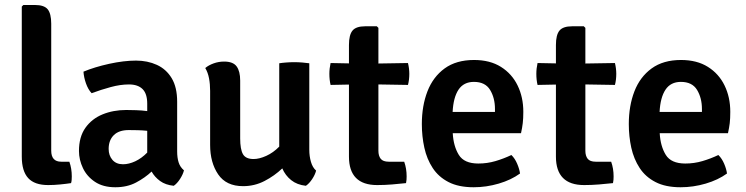

<svg xmlns="http://www.w3.org/2000/svg" viewBox="-20 -756 3064 789"><path d="M265 -91.5Q275 -63.5 275 -31Q275 -24 274.5 -17Q274 -10 272 -3.5Q252.5 -0.5 227 2Q201.5 4.5 178 4.5Q122 4.5 95.8 -24.2Q69.5 -53 69.5 -112.5V-729L76 -735.5H123.5Q161.5 -735.5 176 -717.8Q190.5 -700 190.5 -658.5V-137Q190.5 -91.5 231.5 -91.5Z M304.5 -135.5Q304.5 -193.5 331 -230.8Q357.5 -268 401.5 -286Q445.5 -304 498.5 -304Q516.5 -304 539.5 -303.2Q562.5 -302.5 585 -299.5V-330Q585 -371 565.8 -390Q546.5 -409 510 -409Q474.5 -409 435 -398.2Q395.5 -387.5 356.5 -373Q342 -388.5 333.2 -413.5Q324.5 -438.5 323 -461.5Q368.5 -480.5 428.8 -493.8Q489 -507 539 -507Q586 -507 624.5 -489.5Q663 -472 685.5 -434.8Q708 -397.5 708 -338V-134Q708 -108 714 -88.8Q720 -69.5 736 -56Q732 -39.5 719.8 -20.5Q707.5 -1.5 694 7.5Q660 4 637.8 -12.2Q615.5 -28.5 603 -51Q576 -25.5 539.2 -6Q502.5 13.5 454 13.5Q403.5 13.5 370.2 -8.8Q337 -31 320.8 -65.2Q304.5 -99.5 304.5 -135.5ZM426.5 -144Q426.5 -117 442 -99Q457.5 -81 485.5 -81Q509.5 -81 535.8 -93.2Q562 -105.5 585 -129V-218.5Q565.5 -220.5 545.5 -221Q525.5 -221.5 509 -221.5Q468.5 -221.5 447.5 -200.5Q426.5 -179.5 426.5 -144Z M843.5 -382.5Q843.5 -410 839 -434Q834.5 -458 823.5 -476.5Q837 -488 857.8 -495.5Q878.5 -503 901 -503Q938 -503 952.5 -483Q967 -463 967 -425V-187Q967 -143 978.2 -122.8Q989.5 -102.5 1022 -102.5Q1045.5 -102.5 1074.2 -115.5Q1103 -128.5 1127.5 -153.5V-496Q1140 -498 1156.5 -499.2Q1173 -500.5 1189 -500.5Q1205 -500.5 1221.5 -499.2Q1238 -498 1251 -496V-141Q1251 -114 1257.8 -90.8Q1264.5 -67.5 1279 -55Q1275 -38.5 1262.8 -20Q1250.5 -1.5 1237 7.5Q1200.5 3.5 1176.5 -15.8Q1152.5 -35 1140 -64Q1108 -33.5 1067 -12.2Q1026 9 979 9Q909.5 9 876.5 -39.5Q843.5 -88 843.5 -160.5Z M1414 -571Q1414 -612.5 1428.5 -630.2Q1443 -648 1481 -648H1528.5L1535 -641.5V-495L1656.5 -497Q1662 -474.5 1662 -452.5Q1662 -428 1656.5 -407L1535 -409V-136.5Q1535 -115.5 1544.5 -103.5Q1554 -91.5 1577.5 -91.5H1641Q1651 -63.5 1651 -31Q1651 -24 1650.5 -17Q1650 -10 1648.5 -3.5Q1622.5 -0.5 1591 2Q1559.5 4.5 1530 4.5Q1414 4.5 1414 -112.5V-408.5L1338.5 -407Q1333.5 -428 1333.5 -452.5Q1333.5 -474.5 1338.5 -497L1414 -495.5Z M2117 -43Q2080.5 -16.5 2029.5 -1.5Q1978.5 13.5 1926.5 13.5Q1864.5 13.5 1823.2 -7.8Q1782 -29 1758 -65.8Q1734 -102.5 1723.8 -149Q1713.5 -195.5 1713.5 -246Q1713.5 -321 1736.5 -380.5Q1759.5 -440 1807.2 -474.8Q1855 -509.5 1928 -509.5Q1993.5 -509.5 2038.5 -481.2Q2083.5 -453 2107 -404.8Q2130.5 -356.5 2130.5 -296.5Q2130.5 -269 2128.2 -250Q2126 -231 2121 -208.5H1840.5Q1843.5 -155 1865.5 -119.5Q1887.5 -84 1945.5 -84Q1982 -84 2016 -94Q2050 -104 2081.5 -119Q2096 -105 2105.2 -83.2Q2114.5 -61.5 2117 -43ZM1927.5 -419.5Q1885.5 -419.5 1864.2 -387.5Q1843 -355.5 1840 -296H2014V-308Q2014 -353.5 1994 -386.5Q1974 -419.5 1927.5 -419.5Z M2264.5 -571Q2264.5 -612.5 2279 -630.2Q2293.5 -648 2331.5 -648H2379L2385.5 -641.5V-495L2507 -497Q2512.5 -474.5 2512.5 -452.5Q2512.5 -428 2507 -407L2385.5 -409V-136.5Q2385.5 -115.5 2395 -103.5Q2404.5 -91.5 2428 -91.5H2491.5Q2501.5 -63.5 2501.5 -31Q2501.5 -24 2501 -17Q2500.5 -10 2499 -3.5Q2473 -0.5 2441.5 2Q2410 4.5 2380.5 4.5Q2264.5 4.5 2264.5 -112.5V-408.5L2189 -407Q2184 -428 2184 -452.5Q2184 -474.5 2189 -497L2264.5 -495.5Z M2967.5 -43Q2931 -16.5 2880 -1.5Q2829 13.5 2777 13.5Q2715 13.5 2673.8 -7.8Q2632.5 -29 2608.5 -65.8Q2584.5 -102.5 2574.2 -149Q2564 -195.5 2564 -246Q2564 -321 2587 -380.5Q2610 -440 2657.8 -474.8Q2705.5 -509.5 2778.5 -509.5Q2844 -509.5 2889 -481.2Q2934 -453 2957.5 -404.8Q2981 -356.5 2981 -296.5Q2981 -269 2978.8 -250Q2976.5 -231 2971.5 -208.5H2691Q2694 -155 2716 -119.5Q2738 -84 2796 -84Q2832.5 -84 2866.5 -94Q2900.5 -104 2932 -119Q2946.5 -105 2955.8 -83.2Q2965 -61.5 2967.5 -43ZM2778 -419.5Q2736 -419.5 2714.8 -387.5Q2693.5 -355.5 2690.5 -296H2864.5V-308Q2864.5 -353.5 2844.5 -386.5Q2824.5 -419.5 2778 -419.5Z"/></svg>

Font: Signika Negative SemiBold
Style: Regular
Weight: 600
Designer: Anna Giedryś
Foundry: Anna Giedryś
Version: Version 2.000; ttfautohint (v1.8.3) -l 8 -r 50 -G 200 -x 9 -